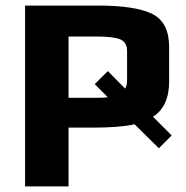

<svg xmlns="http://www.w3.org/2000/svg" viewBox="-20 -669 667 689"><path d="M550 -137 596 -183 529 -250C567.7 -274.7 587 -317 587 -377V-500C587 -558.7 567.2 -598.2 527.5 -618.5C487.8 -638.8 422 -649 330 -649H70V0H226V-211H312C377.3 -211 427.7 -215 463 -223ZM436 -382C436 -368.7 433.7 -358.3 429 -351L367 -414L320 -367L367 -320C359 -318.7 345 -318 325 -318H226V-538H323C366.3 -538 396 -534.5 412 -527.5C428 -520.5 436 -506.7 436 -486Z"/></svg>

Font: Play
Style: Bold
Weight: 700
Designer: Jonas Hecksher
Foundry: Jonas Hecksher, Playtypeª, e-types AS
Version: Version 1.002